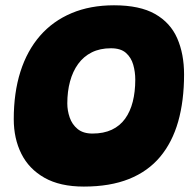

<svg xmlns="http://www.w3.org/2000/svg" viewBox="-20 -680 717 726"><path d="M297 25.5Q207 25.5 148.2 -7.8Q89.5 -41 60.8 -98.5Q32 -156 32 -229.5Q32 -329.5 57.2 -409Q82.5 -488.5 131.2 -544.5Q180 -600.5 250.5 -630.2Q321 -660 411 -660Q508.5 -660 566.5 -627Q624.5 -594 650.2 -535Q676 -476 676 -398.5Q676 -299 653.8 -220.5Q631.5 -142 585.5 -87Q539.5 -32 467.8 -3.2Q396 25.5 297 25.5ZM329.5 -175Q372 -175 402.8 -189.5Q433.5 -204 453 -231Q472.5 -258 482 -295.5Q491.5 -333 491.5 -379Q491.5 -408 483.8 -435.2Q476 -462.5 456.2 -480Q436.5 -497.5 399.5 -497.5Q358 -497.5 327 -482Q296 -466.5 275.5 -438.2Q255 -410 244.8 -372Q234.5 -334 234.5 -289Q234.5 -262 243.5 -235.8Q252.5 -209.5 273.5 -192.2Q294.5 -175 329.5 -175Z"/></svg>

Font: Grandstander Thin Black
Style: Italic
Weight: 900
Italic angle: -15°
Version: Version 1.200